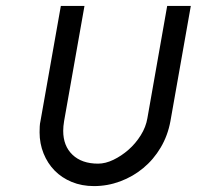

<svg xmlns="http://www.w3.org/2000/svg" viewBox="-20 -620 666 650"><path d="M197 -210Q194 -192 194 -177Q194 -126 225.5 -96Q257 -66 312 -66Q337 -66 364 -79Q391 -92 415 -113Q439 -134 456.5 -162Q474 -190 479 -220L546 -600H626L557 -210Q548 -161 524 -120.5Q500 -80 465 -51Q430 -22 387 -6Q344 10 298 10Q257 10 223 -4Q189 -18 165 -42.5Q141 -67 127.5 -100.5Q114 -134 114 -172Q114 -181 114.5 -191.5Q115 -202 117 -210L186 -600H266Z"/></svg>

Font: Gauge
Style: Oblique
Weight: 400
Italic angle: -80°
Designer: Daniel Pimley
Foundry: Daniel Pimley
Version: Version 2.0